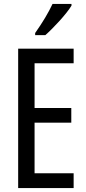

<svg xmlns="http://www.w3.org/2000/svg" viewBox="-20 -1029 442 983"><path d="M346 -1000V-1009H249C228 -964 198 -914 160 -860V-849H212C253 -885 321 -958 346 -1000ZM357 -66V-142H157V-401H345V-476H157V-705H357V-780H73V-66Z"/></svg>

Font: Noto Sans Malayalam UI ExtraCondensed
Style: Regular
Weight: 400
Width: 2
Designer: Jelle Bosma - Monotype Design Team
Foundry: Monotype Imaging Inc.
Version: Version 2.104